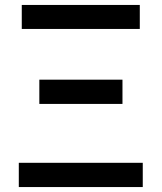

<svg xmlns="http://www.w3.org/2000/svg" viewBox="-20 -756 653 776"><path d="M68 -736V-639H545V-736ZM139 -434V-336H475V-434ZM56 -98V0H557V-98Z"/></svg>

Font: Spoqa Han Sans Neo Medium
Style: Regular
Weight: 500
Designer: [Spoqa Han Sans Neo] Dong-huui Kim ___ Younghwa Kang ___ Yujin Lee ___ [Noto Sans] Ryoko NISHIZUKA ____ (kana & ideograp
Foundry: Spoqa (http://www.spoqa-han-sans.com)
Version: Version 1.100;hotconv 1.0.109;makeotfexe 2.5.65596